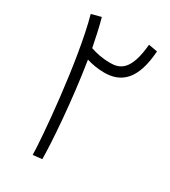

<svg xmlns="http://www.w3.org/2000/svg" viewBox="-170 -759 746 845"><g transform="rotate(30 203.5 -336.0)"><path d="M180 -2C180 -78 166 -289 135 -482C160 -474 192 -468 225 -468C308 -468 370 -514 380 -665L335 -673C323 -534 274 -518 226 -518C189 -518 154 -525 126 -535C116 -585 106 -633 94 -675L45 -662C102 -457 134 -66 134 3Z"/></g></svg>

Font: Noto Sans Arabic UI XCn Lt
Style: Regular
Weight: 300
Width: 2
Designer: Monotype Design Team, Nadine Chahine and Nizar Qandah
Foundry: Monotype Imaging Inc.
Version: Version 2.010